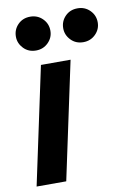

<svg xmlns="http://www.w3.org/2000/svg" viewBox="-85 -803 575 855"><g transform="rotate(-10 202.5 -375.0)"><path d="M327 -597Q293 -597 271 -620Q249 -643 249 -673Q249 -705 271 -727.5Q293 -750 327 -750Q360 -750 382.5 -727.5Q405 -705 405 -673Q405 -642 382.5 -619.5Q360 -597 327 -597ZM113 -597Q79 -597 57 -620Q35 -643 35 -673Q35 -705 57 -727.5Q79 -750 113 -750Q146 -750 168.5 -727.5Q191 -705 191 -673Q191 -642 168.5 -619.5Q146 -597 113 -597ZM10 0 123 -530H257L144 0Z"/></g></svg>

Font: Be Vietnam Pro SemiBold
Style: Italic
Weight: 600
Italic angle: -12°
Designer: Lam Bao, Tony Le, Vietanh Nguyen
Foundry: Yellow Type Foundry
Version: Version 1.002; ttfautohint (v1.8.3)